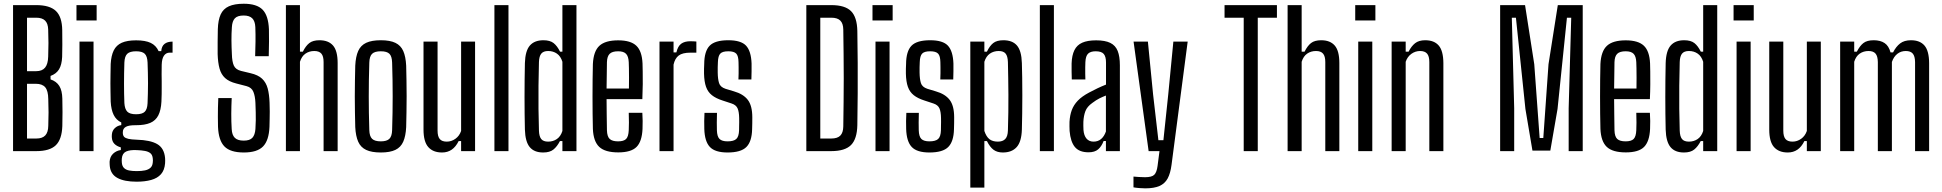

<svg xmlns="http://www.w3.org/2000/svg" viewBox="-20 -828 10640 1052"><path d="M51.5 0V-800H178.5Q252.5 -800 286.2 -768Q320 -736 321 -662.5Q321.5 -617 321.5 -582.5Q321.5 -548 320.5 -516Q318.5 -473 303.5 -448.2Q288.5 -423.5 257 -412V-393Q289.5 -382 305 -357Q320.5 -332 321.5 -288Q322.5 -247.5 322.5 -213Q322.5 -178.5 321.5 -137.5Q319 -64.5 285.8 -32.2Q252.5 0 179 0ZM128 -69H179Q212 -69 228 -86Q244 -103 244.5 -138.5Q246 -177.5 246 -212Q246 -246.5 244.5 -285Q244 -330.5 227.8 -349.8Q211.5 -369 175.5 -369H128ZM128 -438H178Q211 -438 227 -457.5Q243 -477 244 -518Q245.5 -557 245.5 -592Q245.5 -627 244 -666Q243 -699.5 227 -715.2Q211 -731 178.5 -731H128Z M399 -716V-800H509.5V-716ZM415.5 0V-600H492.5V0Z M728.5 167.5Q661.5 167.5 623.8 147.2Q586 127 581.5 82Q581.5 77.5 580.8 71.2Q580 65 580.5 58Q582.5 30 600 13.8Q617.5 -2.5 642 -6V-20.5Q619.5 -27 607 -39.8Q594.5 -52.5 593 -72.5Q592.5 -77 592.5 -81.5Q592.5 -86 593 -91Q594.5 -112 609.2 -126Q624 -140 644.5 -142.5V-157Q616.5 -170.5 602.8 -198.5Q589 -226.5 586.5 -271Q586 -301.5 585.5 -325.8Q585 -350 585 -372Q585 -394 585.5 -419.2Q586 -444.5 586.5 -477.5Q589 -523 603.2 -551.8Q617.5 -580.5 647.2 -593.8Q677 -607 726 -607Q776.5 -607 805.8 -593Q835 -579 849 -548H863.5Q865.5 -574.5 881.2 -587.2Q897 -600 925.5 -600V-539.5H909.5Q890 -539.5 878.5 -523.2Q867 -507 866 -473L865.5 -420.5Q866 -400.5 866 -382.8Q866 -365 866 -348Q866 -331 865.8 -312.5Q865.5 -294 864.5 -271Q862 -224.5 847.5 -196Q833 -167.5 803.5 -154.8Q774 -142 725.5 -142Q686.5 -142.5 669.8 -133.2Q653 -124 653 -103.5V-98.5Q653.5 -85.5 660.2 -78.2Q667 -71 683.5 -67.2Q700 -63.5 729.5 -62.5Q803.5 -60.5 841.5 -38.5Q879.5 -16.5 884.5 37.5Q885 44.5 885 51.5Q885 58.5 884.5 67Q881.5 104.5 862 126.5Q842.5 148.5 808.2 158Q774 167.5 728.5 167.5ZM730 109.5Q755.5 109.5 774.5 105.5Q793.5 101.5 804.5 91.2Q815.5 81 817 62.5Q818 56 817.8 50.8Q817.5 45.5 817 39.5Q815 20.5 804 11.5Q793 2.5 774.2 -1Q755.5 -4.5 730 -5.5Q692 -7.5 671 2.2Q650 12 647.5 40.5Q647 45.5 647 51.5Q647 57.5 647.5 62.5Q649 82 659.2 92.2Q669.5 102.5 687.2 106Q705 109.5 730 109.5ZM725.5 -202Q759.5 -202 773.2 -215.8Q787 -229.5 788.5 -262.5Q789.5 -287 790.2 -314.8Q791 -342.5 791 -371.8Q791 -401 790.2 -430.2Q789.5 -459.5 788.5 -486Q787 -520 773 -533.5Q759 -547 725.5 -547Q692 -547 677.5 -533.5Q663 -520 661.5 -485.5Q660.5 -456 660 -426.8Q659.5 -397.5 659.5 -369.2Q659.5 -341 660 -314.5Q660.5 -288 661.5 -263.5Q663.5 -230.5 677.5 -216.2Q691.5 -202 725.5 -202Z M1316 7.5Q1242 7.5 1209.8 -25.5Q1177.5 -58.5 1174.5 -133.5Q1174 -162.5 1173.8 -187.2Q1173.5 -212 1174.2 -236.8Q1175 -261.5 1176 -290.5H1249.5Q1247.5 -247.5 1247.2 -204.5Q1247 -161.5 1249.5 -121Q1251 -88.5 1266.5 -73Q1282 -57.5 1315.5 -57.5Q1348.5 -57.5 1362.8 -73Q1377 -88.5 1379.5 -121Q1381 -148 1381.5 -169.2Q1382 -190.5 1381.2 -213.2Q1380.5 -236 1379.5 -265Q1378 -300.5 1368.5 -324.5Q1359 -348.5 1331 -356L1275 -370.5Q1235 -380.5 1213.2 -400.5Q1191.5 -420.5 1182.8 -452.8Q1174 -485 1172.5 -531.5Q1172 -562.5 1172.5 -598.5Q1173 -634.5 1173.5 -668Q1175 -718 1189 -748.8Q1203 -779.5 1234 -793.5Q1265 -807.5 1315.5 -807.5Q1387 -807.5 1418.8 -775Q1450.5 -742.5 1453.5 -667.5Q1454.5 -640.5 1454 -601.2Q1453.5 -562 1452.5 -520H1378Q1379.5 -559.5 1380 -599.8Q1380.5 -640 1379 -679.5Q1377.5 -712.5 1362 -727.8Q1346.5 -743 1315 -743Q1281.5 -743 1267 -727.8Q1252.5 -712.5 1250.5 -679.5Q1248 -643 1248.2 -606Q1248.5 -569 1250.5 -531.5Q1251.5 -490.5 1261.2 -468.8Q1271 -447 1300.5 -439.5L1352.5 -427Q1394 -417.5 1416 -396.8Q1438 -376 1446.8 -343.2Q1455.5 -310.5 1457 -265Q1458 -237 1458 -216.8Q1458 -196.5 1457.5 -177.5Q1457 -158.5 1456.5 -133.5Q1453.5 -58.5 1421.2 -25.5Q1389 7.5 1316 7.5Z M1546.5 0V-800H1623.5V-545H1639.5Q1655 -576.5 1674.8 -592Q1694.5 -607.5 1730.5 -607.5Q1779.5 -607.5 1804.8 -578.5Q1830 -549.5 1830 -482.5V0H1753V-488Q1753 -520 1740.8 -534.2Q1728.5 -548.5 1702 -548.5Q1674.5 -548.5 1653.8 -534.2Q1633 -520 1623.5 -489.5V0Z M2066.5 7.5Q2016.5 7.5 1986.5 -6.5Q1956.5 -20.5 1942.8 -51.2Q1929 -82 1926.5 -131.5Q1925.5 -169 1924.8 -211.8Q1924 -254.5 1924 -299.2Q1924 -344 1924.8 -387Q1925.5 -430 1926.5 -468.5Q1929 -518.5 1942.8 -549Q1956.5 -579.5 1986.5 -593.5Q2016.5 -607.5 2066.5 -607.5Q2117 -607.5 2146.5 -593.2Q2176 -579 2189.5 -548.5Q2203 -518 2205.5 -468.5Q2206.5 -431 2207.2 -388Q2208 -345 2208 -300.8Q2208 -256.5 2207.2 -213.2Q2206.5 -170 2205.5 -131.5Q2203 -82.5 2189.5 -51.8Q2176 -21 2146.5 -6.8Q2117 7.5 2066.5 7.5ZM2066.5 -53.5Q2099 -53.5 2113.2 -67.2Q2127.5 -81 2128.5 -115Q2130 -166 2130.8 -211.2Q2131.5 -256.5 2131.5 -300.2Q2131.5 -344 2130.8 -389.2Q2130 -434.5 2128.5 -485Q2127.5 -519.5 2113.8 -533.2Q2100 -547 2066.5 -547Q2033 -547 2018.8 -533.2Q2004.5 -519.5 2003.5 -485Q2002 -434.5 2001.2 -389.2Q2000.5 -344 2000.5 -300Q2000.5 -256 2001.2 -210.8Q2002 -165.5 2003.5 -115Q2004.5 -81 2019 -67.2Q2033.5 -53.5 2066.5 -53.5Z M2402 7.5Q2353 7.5 2326.8 -22Q2300.5 -51.5 2300.5 -118V-600H2377.5V-112.5Q2377.5 -80.5 2389.5 -66.2Q2401.5 -52 2428 -52Q2453.5 -52 2475.2 -67.5Q2497 -83 2506.5 -110.5V-600H2583V0H2506.5V-55H2493Q2477.5 -23.5 2455 -8Q2432.5 7.5 2402 7.5Z M2689 0V-800H2766V0Z M2956 7.5Q2907 7.5 2882.5 -22Q2858 -51.5 2856 -118Q2855 -158.5 2854.5 -203.8Q2854 -249 2854 -296.2Q2854 -343.5 2854.5 -390.8Q2855 -438 2856 -482.5Q2858 -549.5 2883.2 -578.5Q2908.5 -607.5 2957.5 -607.5Q2993.5 -607.5 3013.2 -592Q3033 -576.5 3048.5 -545H3061.5V-800H3138.5V0H3061.5V-55H3048Q3032.5 -25 3012.5 -8.8Q2992.5 7.5 2956 7.5ZM2983.5 -52Q3010.5 -52 3031.2 -66.2Q3052 -80.5 3061.5 -110.5V-489.5Q3052 -520 3031.5 -534.2Q3011 -548.5 2983.5 -548.5Q2957.5 -548.5 2945.8 -534.2Q2934 -520 2933 -488Q2931 -422.5 2930.5 -357.8Q2930 -293 2930.5 -231.2Q2931 -169.5 2933 -112.5Q2934 -80.5 2945.5 -66.2Q2957 -52 2983.5 -52Z M3367.5 7Q3295.5 7 3263.5 -23Q3231.5 -53 3228.5 -121.5Q3227.5 -159 3227 -204.5Q3226.5 -250 3226.5 -298.5Q3226.5 -347 3227 -393Q3227.5 -439 3228.5 -477.5Q3232 -547.5 3264.2 -577.2Q3296.5 -607 3367 -607Q3435.5 -607 3466.5 -577.5Q3497.5 -548 3500.5 -480.5Q3501 -465 3501.5 -435.5Q3502 -406 3501.8 -367Q3501.5 -328 3499.5 -285H3303.5Q3303.5 -245 3304.2 -203Q3305 -161 3305.5 -114.5Q3306.5 -79.5 3320.8 -66.5Q3335 -53.5 3366.5 -53.5Q3397.5 -53.5 3410.5 -66.5Q3423.5 -79.5 3425 -114.5Q3426 -132 3426 -156.2Q3426 -180.5 3425 -210H3499.5Q3501 -189.5 3501.2 -165.2Q3501.5 -141 3500.5 -121.5Q3497.5 -53 3467.8 -23Q3438 7 3367.5 7ZM3303.5 -343H3426Q3426.5 -373 3426.5 -401.8Q3426.5 -430.5 3426 -453.5Q3425.5 -476.5 3425 -487.5Q3423.5 -519.5 3410.2 -533.2Q3397 -547 3367 -547Q3334.5 -547 3320.5 -533.2Q3306.5 -519.5 3305.5 -487.5Q3305 -448 3304.5 -412.5Q3304 -377 3303.5 -343Z M3593.5 0V-600H3670.5V-541H3686Q3694 -575 3712.5 -588.5Q3731 -602 3762.5 -602Q3771.5 -602 3780.5 -601.5Q3789.5 -601 3795.5 -600.5V-539.5H3763.5Q3719.5 -539.5 3698.8 -523.8Q3678 -508 3670.5 -474V0Z M3966.5 7.5Q3898 7.5 3869.5 -22.8Q3841 -53 3839 -121.5Q3838.5 -141 3838.5 -165Q3838.5 -189 3840 -209.5H3908.5Q3907.5 -180.5 3907.5 -156.8Q3907.5 -133 3908 -114.5Q3909 -79.5 3922.5 -66.5Q3936 -53.5 3966.5 -53.5Q4000 -53.5 4014.2 -66.5Q4028.5 -79.5 4029.5 -114.5Q4029.5 -129 4029.8 -139Q4030 -149 4030.2 -158.8Q4030.5 -168.5 4030 -181.5Q4029.5 -216 4021.2 -234.5Q4013 -253 3988.5 -261L3938.5 -277.5Q3902.5 -289 3880.5 -306.5Q3858.5 -324 3848.5 -352.2Q3838.5 -380.5 3837.5 -424.5Q3837 -438.5 3837.5 -450.8Q3838 -463 3838.5 -477Q3839 -547 3868 -577.2Q3897 -607.5 3970.5 -607.5Q4040 -607.5 4067.8 -577.8Q4095.5 -548 4098 -480Q4098 -461 4098 -437Q4098 -413 4097 -392.5H4026Q4027 -408 4027 -425.8Q4027 -443.5 4027 -459.8Q4027 -476 4026.5 -487.5Q4026 -521.5 4014 -534.2Q4002 -547 3970.5 -547Q3938.5 -547 3926.5 -534.2Q3914.5 -521.5 3913.5 -487.5Q3913 -471 3912.5 -459.5Q3912 -448 3912.5 -430Q3913 -395 3919.8 -373Q3926.5 -351 3955 -341.5L4001.5 -327.5Q4052.5 -313 4077.2 -281Q4102 -249 4102 -185Q4102 -170 4101.8 -152.5Q4101.5 -135 4101 -120Q4099.5 -52.5 4069.5 -22.5Q4039.5 7.5 3966.5 7.5Z M4398 0V-800H4535Q4610 -800 4643 -767Q4676 -734 4677.5 -658Q4679 -566 4679.5 -483Q4680 -400 4679.5 -317.2Q4679 -234.5 4677.5 -142.5Q4676 -66.5 4642.8 -33.2Q4609.5 0 4534.5 0ZM4474.5 -69H4534.5Q4568.5 -69 4584.2 -85Q4600 -101 4600.5 -135Q4601.5 -201.5 4602.2 -267.8Q4603 -334 4603 -400.2Q4603 -466.5 4602.2 -533Q4601.5 -599.5 4600.5 -666Q4600 -699.5 4584.2 -715.2Q4568.5 -731 4535 -731H4474.5Z M4760.5 -716V-800H4871V-716ZM4777 0V-600H4854V0Z M5072.5 7.5Q5004 7.5 4975.5 -22.8Q4947 -53 4945 -121.5Q4944.5 -141 4944.5 -165Q4944.5 -189 4946 -209.5H5014.5Q5013.5 -180.5 5013.5 -156.8Q5013.5 -133 5014 -114.5Q5015 -79.5 5028.5 -66.5Q5042 -53.5 5072.5 -53.5Q5106 -53.5 5120.2 -66.5Q5134.5 -79.5 5135.5 -114.5Q5135.5 -129 5135.8 -139Q5136 -149 5136.2 -158.8Q5136.5 -168.5 5136 -181.5Q5135.5 -216 5127.2 -234.5Q5119 -253 5094.5 -261L5044.5 -277.5Q5008.5 -289 4986.5 -306.5Q4964.5 -324 4954.5 -352.2Q4944.5 -380.5 4943.5 -424.5Q4943 -438.5 4943.5 -450.8Q4944 -463 4944.5 -477Q4945 -547 4974 -577.2Q5003 -607.5 5076.5 -607.5Q5146 -607.5 5173.8 -577.8Q5201.5 -548 5204 -480Q5204 -461 5204 -437Q5204 -413 5203 -392.5H5132Q5133 -408 5133 -425.8Q5133 -443.5 5133 -459.8Q5133 -476 5132.5 -487.5Q5132 -521.5 5120 -534.2Q5108 -547 5076.5 -547Q5044.5 -547 5032.5 -534.2Q5020.5 -521.5 5019.5 -487.5Q5019 -471 5018.5 -459.5Q5018 -448 5018.5 -430Q5019 -395 5025.8 -373Q5032.5 -351 5061 -341.5L5107.5 -327.5Q5158.5 -313 5183.2 -281Q5208 -249 5208 -185Q5208 -170 5207.8 -152.5Q5207.5 -135 5207 -120Q5205.5 -52.5 5175.5 -22.5Q5145.5 7.5 5072.5 7.5Z M5296.5 200V-600H5373.5V-545H5387.5Q5402.5 -576.5 5422 -592Q5441.5 -607.5 5478 -607.5Q5527.5 -607.5 5552.2 -578.5Q5577 -549.5 5579 -482.5Q5580 -449.5 5580.8 -403.2Q5581.5 -357 5581.5 -305.8Q5581.5 -254.5 5580.8 -205.5Q5580 -156.5 5579 -118Q5577 -51.5 5550.5 -22Q5524 7.5 5474.5 7.5Q5444 7.5 5424 -7.2Q5404 -22 5387.5 -55H5373.5V200ZM5447.5 -52Q5474 -52 5487.8 -66.2Q5501.5 -80.5 5502.5 -112.5Q5504 -164 5504.8 -213Q5505.5 -262 5505.2 -308.8Q5505 -355.5 5504.2 -400.2Q5503.5 -445 5502.5 -488Q5501.5 -520 5490 -534.2Q5478.5 -548.5 5452 -548.5Q5424.5 -548.5 5403.8 -534.2Q5383 -520 5373.5 -489.5V-110.5Q5384 -79 5401.2 -65.5Q5418.5 -52 5447.5 -52Z M5677.5 0V-800H5754.5V0Z M5944.5 6.5Q5893.5 6.5 5869.5 -22.5Q5845.5 -51.5 5840.5 -110.5Q5840 -123 5839.8 -136Q5839.5 -149 5840 -160.5Q5842 -196.5 5852.5 -224.8Q5863 -253 5885.5 -276.5Q5908 -300 5947.5 -321Q5969.5 -333 5992.8 -344Q6016 -355 6040 -364.5V-485.5Q6040 -517.5 6027.8 -532.2Q6015.5 -547 5983.5 -547Q5955.5 -547 5942 -534.2Q5928.5 -521.5 5927 -487.5Q5926.5 -476.5 5926.2 -459.2Q5926 -442 5926.2 -424Q5926.5 -406 5927 -392.5H5852.5Q5852 -410 5851.5 -435.2Q5851 -460.5 5851.5 -480.5Q5853 -525 5866.8 -553Q5880.5 -581 5909.5 -594Q5938.5 -607 5986 -607Q6035 -607 6063.5 -593Q6092 -579 6104 -548.8Q6116 -518.5 6116 -470V0H6039.5V-55.5H6027Q6015.5 -25.5 5996.8 -9.5Q5978 6.5 5944.5 6.5ZM5971.5 -52Q5996 -52 6013 -66.2Q6030 -80.5 6039.5 -107.5V-304.5Q6022.5 -298 6004.2 -289Q5986 -280 5965 -264Q5936.5 -244 5927 -218.8Q5917.5 -193.5 5916 -160.5Q5915.5 -151.5 5915.8 -139.8Q5916 -128 5916.5 -116Q5919 -85 5933.2 -68.5Q5947.5 -52 5971.5 -52Z M6255 204Q6241.5 204 6222.8 202.5Q6204 201 6190.5 198.5V139.5Q6202.5 140.5 6220.8 141.8Q6239 143 6254 143Q6291 143 6304.5 129.5Q6318 116 6322.5 81L6333 0H6273.5L6191 -600H6269.5L6298 -310.5L6327 -60H6354.5L6381 -310.5L6409 -600H6487.5L6399 75.5Q6393 121.5 6377.8 149.8Q6362.5 178 6333 191Q6303.5 204 6255 204Z M6794.5 0V-731H6689.5V-800H6976.5V-731H6871.5V0Z M7035 0V-800H7112V-545H7128Q7143.5 -576.5 7163.2 -592Q7183 -607.5 7219 -607.5Q7268 -607.5 7293.2 -578.5Q7318.5 -549.5 7318.5 -482.5V0H7241.5V-488Q7241.5 -520 7229.2 -534.2Q7217 -548.5 7190.5 -548.5Q7163 -548.5 7142.2 -534.2Q7121.5 -520 7112 -489.5V0Z M7405.5 -716V-800H7516V-716ZM7422 0V-600H7499V0Z M7605 0V-600H7682V-545H7698Q7713 -575 7733.5 -591.2Q7754 -607.5 7789 -607.5Q7838 -607.5 7863 -578.5Q7888 -549.5 7888.5 -482.5V0H7811.5V-488Q7811.5 -520 7799.2 -534.2Q7787 -548.5 7760.5 -548.5Q7735 -548.5 7713.2 -533Q7691.5 -517.5 7682 -489.5V0Z M8199.5 0V-800H8336L8386.5 -476L8416 -72H8436L8464.5 -476L8515.5 -800H8652V0H8575V-235L8589 -731H8565.5L8514 -231L8474.5 -3H8376.5L8338 -231L8286 -731H8263.5L8276.5 -235V0Z M8888 7Q8816 7 8784 -23Q8752 -53 8749 -121.5Q8748 -159 8747.5 -204.5Q8747 -250 8747 -298.5Q8747 -347 8747.5 -393Q8748 -439 8749 -477.5Q8752.5 -547.5 8784.8 -577.2Q8817 -607 8887.5 -607Q8956 -607 8987 -577.5Q9018 -548 9021 -480.5Q9021.5 -465 9022 -435.5Q9022.5 -406 9022.2 -367Q9022 -328 9020 -285H8824Q8824 -245 8824.8 -203Q8825.5 -161 8826 -114.5Q8827 -79.5 8841.2 -66.5Q8855.5 -53.5 8887 -53.5Q8918 -53.5 8931 -66.5Q8944 -79.5 8945.5 -114.5Q8946.5 -132 8946.5 -156.2Q8946.5 -180.5 8945.5 -210H9020Q9021.5 -189.5 9021.8 -165.2Q9022 -141 9021 -121.5Q9018 -53 8988.2 -23Q8958.5 7 8888 7ZM8824 -343H8946.5Q8947 -373 8947 -401.8Q8947 -430.5 8946.5 -453.5Q8946 -476.5 8945.5 -487.5Q8944 -519.5 8930.8 -533.2Q8917.5 -547 8887.5 -547Q8855 -547 8841 -533.2Q8827 -519.5 8826 -487.5Q8825.5 -448 8825 -412.5Q8824.5 -377 8824 -343Z M9206.5 7.5Q9157.5 7.5 9133 -22Q9108.5 -51.5 9106.5 -118Q9105.5 -158.5 9105 -203.8Q9104.5 -249 9104.5 -296.2Q9104.5 -343.5 9105 -390.8Q9105.5 -438 9106.5 -482.5Q9108.5 -549.5 9133.8 -578.5Q9159 -607.5 9208 -607.5Q9244 -607.5 9263.8 -592Q9283.5 -576.5 9299 -545H9312V-800H9389V0H9312V-55H9298.5Q9283 -25 9263 -8.8Q9243 7.5 9206.5 7.5ZM9234 -52Q9261 -52 9281.8 -66.2Q9302.5 -80.5 9312 -110.5V-489.5Q9302.5 -520 9282 -534.2Q9261.5 -548.5 9234 -548.5Q9208 -548.5 9196.2 -534.2Q9184.5 -520 9183.5 -488Q9181.5 -422.5 9181 -357.8Q9180.5 -293 9181 -231.2Q9181.5 -169.5 9183.5 -112.5Q9184.5 -80.5 9196 -66.2Q9207.5 -52 9234 -52Z M9478.5 -716V-800H9589V-716ZM9495 0V-600H9572V0Z M9775.5 7.5Q9726.5 7.5 9700.2 -22Q9674 -51.5 9674 -118V-600H9751V-112.5Q9751 -80.5 9763 -66.2Q9775 -52 9801.5 -52Q9827 -52 9848.8 -67.5Q9870.5 -83 9880 -110.5V-600H9956.5V0H9880V-55H9866.5Q9851 -23.5 9828.5 -8Q9806 7.5 9775.5 7.5Z M10062.5 0V-600H10139.5V-545H10154Q10170 -576.5 10189.8 -592Q10209.5 -607.5 10246.5 -607.5Q10283 -607.5 10306 -592Q10329 -576.5 10338.5 -541H10352.5Q10368.5 -572.5 10391 -590Q10413.5 -607.5 10450.5 -607.5Q10499.5 -607.5 10524.5 -578.5Q10549.5 -549.5 10550 -482.5V0H10473V-488Q10472.5 -520 10460.5 -534.2Q10448.5 -548.5 10422 -548.5Q10395.5 -548.5 10375.8 -533Q10356 -517.5 10346 -488.5V0H10269V-488Q10268.5 -520 10256.5 -534.2Q10244.5 -548.5 10218 -548.5Q10190.5 -548.5 10169.8 -534.2Q10149 -520 10139.5 -489.5V0Z"/></svg>

Font: Big Shoulders Display Thin Medium
Style: Regular
Weight: 500
Version: Version 2.002